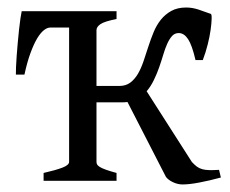

<svg xmlns="http://www.w3.org/2000/svg" viewBox="-20 -484 616 514"><path d="M96.7 0V-21Q128.9 -28.3 147 -35.2Q165 -42 165 -50.8V-410.2H114.3Q106.4 -410.2 97.4 -403.1Q88.4 -396 79.3 -380.9Q70.3 -365.7 61.5 -341.8Q52.7 -317.9 45.4 -284.2H22.5Q22.5 -291 22.9 -304.7Q23.4 -318.4 24.7 -335.2Q25.9 -352.1 27.6 -370.4Q29.3 -388.7 31 -405Q32.7 -421.4 34.7 -434.6Q36.6 -447.8 38.1 -454.1H292V-433.1Q259.8 -426.8 249 -419.4Q238.3 -412.1 238.3 -403.3V-253.9H299.3Q316.9 -253.9 328.9 -262.9Q340.8 -272 349.4 -286.6Q357.9 -301.3 364.3 -320.3Q370.6 -339.4 377 -358.9Q383.3 -378.4 391.1 -397.5Q398.9 -416.5 410.6 -431.2Q422.4 -445.8 438.7 -454.8Q455.1 -463.9 478.5 -463.9Q494.6 -463.9 511.7 -458.3Q528.8 -452.6 544.4 -446.8Q546.9 -445.8 546.6 -434.1Q546.4 -422.4 543.9 -404.5Q541.5 -386.7 536.1 -365.2Q530.8 -343.8 522.9 -323.2H503.4Q494.1 -363.3 483.4 -379.4Q472.7 -395.5 458.5 -395.5Q447.8 -395.5 440.7 -387.7Q433.6 -379.9 427.7 -366.9Q421.9 -354 417 -337.4Q412.1 -320.8 406 -303.5Q399.9 -286.1 391.8 -269.5Q383.8 -252.9 372.6 -239.7L493.7 -50.3Q501 -42.5 507.3 -37.8Q513.7 -33.2 521.7 -31Q529.8 -28.8 540.3 -28.6Q550.8 -28.3 566.4 -29.3L571.3 -8.8Q541 -0.5 513.9 4.6Q486.8 9.8 468.8 9.8Q456.1 9.8 443.4 3.9Q430.7 -2 424.3 -10.3L321.3 -210.9Q317.4 -210.4 313.5 -210.2Q309.6 -210 305.7 -210H238.3V-50.8Q238.3 -46.9 240 -43.7Q241.7 -40.5 247.1 -37.1Q252.4 -33.7 263.2 -29.8Q273.9 -25.9 292 -21V0Z"/></svg>

Font: Noto Serif Devanagari
Style: Regular
Weight: 400
Designer: Monotype Design Team
Foundry: Monotype Imaging Inc.
Version: Version 1.01